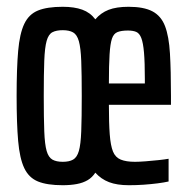

<svg xmlns="http://www.w3.org/2000/svg" viewBox="-20 -538 552 566"><path d="M165 8Q119 8 92 -3Q65 -14 51.5 -42.5Q38 -71 33.5 -122.5Q29 -174 29 -255Q29 -336 33.5 -387.5Q38 -439 51.5 -467.5Q65 -496 92 -507Q119 -518 165 -518Q199 -518 222.5 -509.5Q246 -501 261 -481Q277 -500 300 -509Q323 -518 359 -518Q404 -518 429.5 -504.5Q455 -491 466.5 -461Q478 -431 481 -380.5Q484 -330 484 -255V-229H301Q301 -175 303.5 -142Q306 -109 313 -91.5Q320 -74 336 -67.5Q352 -61 378 -61Q390 -61 409.5 -62.5Q429 -64 447.5 -66Q466 -68 477 -70V-3Q464 0 444.5 2.5Q425 5 403.5 6.5Q382 8 360 8Q325 8 301.5 -1Q278 -10 261 -29Q252 -15 238.5 -7Q225 1 206.5 4.5Q188 8 165 8ZM165 -61Q184 -61 195.5 -67.5Q207 -74 212.5 -93Q218 -112 219.5 -151Q221 -190 221 -255Q221 -320 219.5 -358.5Q218 -397 212.5 -416.5Q207 -436 195.5 -442.5Q184 -449 165 -449Q146 -449 134.5 -443Q123 -437 117.5 -417.5Q112 -398 110.5 -359Q109 -320 109 -255Q109 -190 110.5 -151Q112 -112 117.5 -93Q123 -74 134.5 -67.5Q146 -61 165 -61ZM407 -249V-305Q407 -354 404.5 -383Q402 -412 396.5 -426Q391 -440 381.5 -444Q372 -448 357 -448Q338 -448 326.5 -443.5Q315 -439 310 -424Q305 -409 303 -377.5Q301 -346 301 -292H449Z"/></svg>

Font: Saira UltraCondensed SemiBold
Style: Regular
Weight: 600
Width: 1
Designer: Hector Gatti with collaboration of the Omnibus-Type team
Foundry: Omnibus-Type
Version: Version 1.101